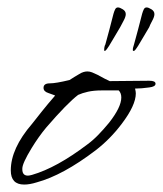

<svg xmlns="http://www.w3.org/2000/svg" viewBox="-20 -495 438 516"><path d="M45 1Q9 1 9 -37Q9 -96 66 -162Q77 -176 92.5 -195.5Q108 -215 128 -238Q130 -238 110 -245Q97 -249 97 -259Q97 -271 114 -271Q130 -271 167 -280Q173 -284 179.5 -288Q186 -292 193 -296Q204 -303 215 -303Q221 -303 227.5 -300.5Q234 -298 242 -294Q253 -288 261.5 -283.5Q270 -279 275 -277L381 -278Q398 -278 398 -270Q398 -262 381 -260Q360 -257 343 -257Q344 -253 344.5 -249.5Q345 -246 345 -244Q345 -212 307 -162Q276 -121 237 -91Q149 -24 79 -5Q60 1 45 1ZM55 -23Q57 -23 59.5 -23.5Q62 -24 66 -25Q132 -44 215 -107Q230 -118 244.5 -133Q259 -148 273 -165Q306 -207 306 -233Q306 -245 299 -252H254Q232 -252 216.5 -248.5Q201 -245 190 -240Q161 -218 104 -152Q84 -128 65 -97Q40 -56 40 -42V-40Q40 -23 55 -23ZM340 -358Q337 -358 337 -360V-362Q337 -366 338.5 -370Q340 -374 340 -375Q344 -389 351 -415.5Q358 -442 362 -458Q364 -465 366.5 -470Q369 -475 374 -475Q379 -475 387 -470Q395 -465 395 -457Q395 -450 389 -439Q383 -428 381 -422Q375 -412 366.5 -397.5Q358 -383 351 -371.5Q344 -360 340 -358ZM262 -358Q260 -358 260 -360V-362Q260 -366 261 -370Q262 -374 263 -375Q267 -389 274 -415.5Q281 -442 285 -458Q287 -465 289.5 -470Q292 -475 297 -475Q302 -475 310 -470Q318 -465 318 -457Q318 -450 312 -439Q306 -428 303 -422Q297 -412 288.5 -397.5Q280 -383 273 -371.5Q266 -360 262 -358Z"/></svg>

Font: Whisper
Style: Regular
Weight: 400
Designer: Robert E. Leuschke
Foundry: Robert E. Leuschke
Version: Version 1.010; ttfautohint (v1.8.4.7-5d5b)